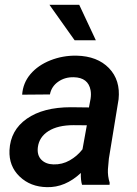

<svg xmlns="http://www.w3.org/2000/svg" viewBox="-20 -770 570 800"><path d="M321.8 0Q315.9 -19.5 316.9 -49.3Q251.5 11.7 175.8 9.8Q106.9 8.8 61.8 -34.4Q16.6 -77.6 19.5 -144Q23.4 -227.5 91.8 -275.4Q160.2 -323.2 275.4 -323.2L350.6 -322.3L357.4 -358.4Q360.4 -377.4 357.4 -394Q347.7 -446.8 287.6 -448.2Q250.5 -449.2 222.4 -429.4Q194.3 -409.7 188 -376.5L72.3 -375.5Q75.7 -424.3 106.9 -461.2Q138.2 -498 189.9 -518.6Q241.7 -539.1 299.3 -538.1Q385.7 -536.1 434.1 -486.1Q482.4 -436 474.1 -356.4L433.6 -108.9L429.7 -64.9Q428.2 -36.1 437 -8.8L436.5 0ZM202.6 -85Q239.3 -84 270.5 -101.8Q301.8 -119.6 323.7 -147.9L341.8 -248L286.6 -248.5Q221.2 -248.5 182.1 -223.9Q143.1 -199.2 137.7 -156.2Q133.8 -123.5 152.1 -104.7Q170.4 -85.9 202.6 -85ZM379.4 -602.1H291L186 -750H310.1Z"/></svg>

Font: RobotoDraft Medium
Style: Italic
Weight: 500
Italic angle: -12°
Version: Version 2.001152; 2014